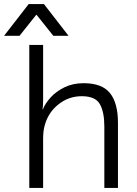

<svg xmlns="http://www.w3.org/2000/svg" viewBox="-62 -924 676 944"><path d="M150 -703V-429Q150 -412 149 -401Q148 -390 147 -387H149Q160 -415 186.5 -444.5Q213 -474 254.5 -494.5Q296 -515 349 -515Q440 -515 479 -466Q518 -417 518 -320V0H451V-302Q451 -373 429 -412Q407 -451 340 -451Q276 -451 225.5 -411Q175 -371 158 -308Q150 -281 150 -241V0H82V-703ZM79 -904H154L275 -748H200L118 -851H116L34 -748H-42Z"/></svg>

Font: Museo Sans Light
Style: Regular
Weight: 300
Designer: Jos Buivenga
Foundry: Jos Buivenga & Rosetta Type Foundry (extension, remastering)
Version: Version 3.600;PS 1.000;hotconv 1.0.88;makeotf.lib2.5.647800;